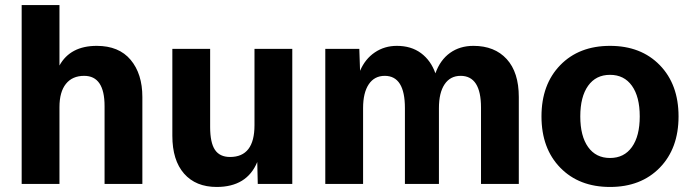

<svg xmlns="http://www.w3.org/2000/svg" viewBox="-20 -730 2750 762"><path d="M66 0V-710H216V-470Q259 -548 364 -548Q452 -548 498.5 -492.5Q545 -437 545 -345V0H395V-309Q395 -429 314 -429Q267 -429 241.5 -397Q216 -365 216 -305V0Z M840 12Q757 12 710.5 -41Q664 -94 664 -191V-536H814V-226Q814 -164 833 -135.5Q852 -107 893 -107Q990 -107 990 -233V-536H1140V0H1003L1001 -87Q960 12 840 12Z M1271 0V-536H1406L1409 -449Q1429 -496 1467.5 -522Q1506 -548 1555 -548Q1612 -548 1651 -519Q1690 -490 1708 -439Q1727 -492 1766 -520Q1805 -548 1859 -548Q1943 -548 1991 -495.5Q2039 -443 2039 -345V0H1889V-303Q1889 -429 1808 -429Q1767 -429 1744.5 -395.5Q1722 -362 1722 -301V0H1587V-301Q1587 -429 1507 -429Q1466 -429 1443.5 -395.5Q1421 -362 1421 -301V0Z M2598.5 -64.5Q2524 12 2401 12Q2278 12 2203.5 -64.5Q2129 -141 2129 -268Q2129 -395 2203.5 -471.5Q2278 -548 2401 -548Q2524 -548 2598.5 -471.5Q2673 -395 2673 -268Q2673 -141 2598.5 -64.5ZM2314 -146.5Q2345 -103 2401 -103Q2457 -103 2488 -146.5Q2519 -190 2519 -268Q2519 -346 2488 -389.5Q2457 -433 2401 -433Q2345 -433 2314 -389.5Q2283 -346 2283 -268Q2283 -190 2314 -146.5Z"/></svg>

Font: Txt Sans
Style: Bold
Weight: 700
Designer: Open Source
Foundry: XRLN
Version: Version 1.0